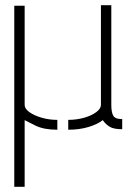

<svg xmlns="http://www.w3.org/2000/svg" viewBox="-20 -720 531 740"><path d="M35 0V-698H75V-316Q75 -301 93 -288Q111 -275 140 -266.5Q169 -258 201 -258V-220Q149 -220 116.5 -236Q84 -252 75 -257V0ZM243 -220V-258Q275 -258 303.5 -266Q332 -274 350.5 -287.5Q369 -301 369 -316V-700H409V-315Q409 -289 416 -275Q423 -261 451 -261V-222Q419 -222 403.5 -231Q388 -240 376 -257Q356 -241 321 -230.5Q286 -220 243 -220Z"/></svg>

Font: Stick No Bills ExtraLight
Style: Regular
Weight: 200
Designer: Kosala Senevirathne, Siva Puranthara, Lasantha Premarathna, Tharique Azeez
Foundry: mooniak
Version: Version 2.000